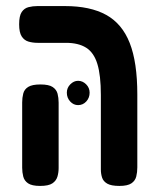

<svg xmlns="http://www.w3.org/2000/svg" viewBox="-20 -603 515 632"><path d="M373 9Q346 9 333 1.5Q320 -6 316 -18.5Q312 -31 312 -45V-290Q312 -355 300.5 -392.5Q289 -430 263.5 -446Q238 -462 197 -462H104Q88 -462 74 -466Q60 -470 51.5 -483Q43 -496 43 -523Q43 -551 51.5 -563.5Q60 -576 74 -579.5Q88 -583 103 -583H194Q277 -583 329.5 -554Q382 -525 407 -461.5Q432 -398 432 -292V-52Q432 -36 428.5 -22Q425 -8 412.5 0.5Q400 9 373 9ZM112 9Q85 9 72.5 0.5Q60 -8 56.5 -22Q53 -36 53 -51V-266Q53 -281 56.5 -295Q60 -309 73 -317Q86 -325 113 -325Q141 -325 153.5 -316.5Q166 -308 169.5 -294.5Q173 -281 173 -265V-50Q173 -35 169 -21.5Q165 -8 152.5 0.5Q140 9 112 9ZM237 -257Q222 -257 211 -269Q200 -281 200 -298Q200 -314 211.5 -325.5Q223 -337 237 -337Q252 -337 263.5 -325.5Q275 -314 275 -298Q275 -281 264 -269Q253 -257 237 -257Z"/></svg>

Font: Fredoka Condensed Medium
Style: Regular
Weight: 500
Width: 3
Designer: Ben Nathan
Foundry: Milena B. Brandão, Ben Nathan
Version: Version 2.001